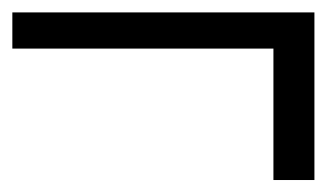

<svg xmlns="http://www.w3.org/2000/svg" viewBox="-20 -525 540 311"><path d="M0 -504.9V-446.3H422.9V-233.4H489.3V-504.9Z"/></svg>

Font: GungsuhChe
Style: Regular
Weight: 400
Monospace: yes
Version: Version 2.21